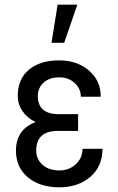

<svg xmlns="http://www.w3.org/2000/svg" viewBox="-20 -798 511 828"><path d="M136.2 -148.4Q136.2 -111.3 163.6 -87.2Q190.9 -63 235.8 -63Q277.8 -63 306.9 -89.8Q335.9 -116.7 335.9 -156.2H421.9Q421.9 -80.1 369.4 -35.2Q316.9 9.8 235.8 9.8Q152.3 9.8 100.6 -33Q48.8 -75.7 48.8 -148.4Q48.8 -239.3 133.3 -271.5Q97.2 -289.1 76.9 -318.8Q56.6 -348.6 56.6 -384.3Q56.6 -457 104.5 -497.3Q152.3 -537.6 235.8 -537.6Q312.5 -537.6 363.5 -493.9Q414.6 -450.2 414.6 -380.9H328.6Q328.6 -415.5 302.2 -439.9Q275.9 -464.4 235.8 -464.4Q192.9 -464.4 168 -441.7Q143.1 -418.9 143.1 -383.8Q143.1 -305.7 233.4 -305.7H316.9V-233.4H226.1Q136.2 -231.9 136.2 -148.4ZM228.5 -777.8H313.5L256.8 -613.3H202.1Z"/></svg>

Font: Roboto Condensed
Style: Regular
Weight: 400
Designer: Google
Version: Version 2.001047; 2015